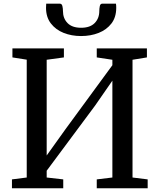

<svg xmlns="http://www.w3.org/2000/svg" viewBox="-20 -1000 848 1020"><path d="M43.5 0V-47L122 -57V-683L46 -695V-743H319.5V-695L228 -682.5V-174L328.5 -314.5L577 -653.5V-682.5L494 -695V-743H760.5V-695L684 -682.5V-57L764.5 -47V0H494V-47L577 -57V-571.5L485.5 -439.5L228 -93V-57L316 -47V0ZM298 -980.5Q308.5 -980.5 311.5 -967.5Q314.5 -954.5 314.5 -941Q314.5 -902.5 338.8 -877.5Q363 -852.5 411 -852.5Q458.5 -852.5 483 -877.5Q507.5 -902.5 507.5 -941Q507.5 -954.5 510.2 -967.5Q513 -980.5 523 -980.5H596Q597 -975.5 597.2 -969.8Q597.5 -964 597.5 -958.5Q597.5 -908.5 572 -875.2Q546.5 -842 504.2 -825.2Q462 -808.5 410.5 -808.5Q360.5 -808.5 318.2 -825.2Q276 -842 250.2 -875.5Q224.5 -909 224.5 -958.5Q224.5 -964 225 -969.8Q225.5 -975.5 225.5 -980.5Z"/></svg>

Font: Merriweather 28pt
Style: Regular
Weight: 400
Version: Version 2.100